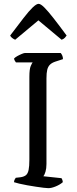

<svg xmlns="http://www.w3.org/2000/svg" viewBox="-20 -980 400 1000"><path d="M232 0Q225 0 207.5 -2Q190 -4 167.5 -7.5Q145 -11 122 -15Q99 -19 80.5 -23.5Q62 -28 53 -31Q53 -38 56 -44Q59 -50 62 -54L88 -57Q106 -60 115.5 -68Q125 -76 129 -95Q133 -114 133 -148V-580Q133 -620 140 -636Q147 -652 150 -655H63Q61 -659 58 -662.5Q55 -666 53 -675Q58 -681 69.5 -687.5Q81 -694 93 -699Q105 -704 110 -704H296Q300 -700 304 -691.5Q308 -683 308 -672L268 -659Q250 -653 240 -643Q230 -633 226 -616.5Q222 -600 222 -572V-126Q222 -103 217 -86Q212 -69 206 -62L300 -52Q302 -50 304.5 -43.5Q307 -37 307 -31Q292 -18 270 -9Q248 0 232 0ZM59 -773Q50 -777 43 -782.5Q36 -788 33 -795Q74 -849 102.5 -886Q131 -923 150.5 -941.5Q170 -960 181 -960Q192 -960 211 -941Q230 -922 259 -885Q288 -848 327 -795Q324 -790 318 -783.5Q312 -777 301 -773L180 -874Z"/></svg>

Font: Texturina Medium 12pt Light
Style: Regular
Weight: 300
Version: Version 1.002